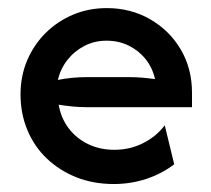

<svg xmlns="http://www.w3.org/2000/svg" viewBox="-20 -448 526 479"><path d="M263.9 11.1Q212.5 11.1 170.1 -5.9Q127.8 -22.9 96.5 -52.8Q65.3 -82.6 48.3 -123.6Q31.2 -164.6 31.2 -212.5Q31.2 -258.3 47.9 -297.6Q64.6 -336.8 94.1 -366Q123.6 -395.1 162.5 -411.5Q201.4 -427.8 246.5 -427.8Q306.2 -427.8 354.5 -400Q402.8 -372.2 430.9 -324.7Q459 -277.1 459 -216.7V-180.6H195.8Q178.5 -180.6 161.1 -182.3Q143.8 -184 126.4 -186.8Q131.9 -154.2 150.7 -128.8Q169.4 -103.5 199 -88.9Q228.5 -74.3 265.3 -74.3Q304.9 -74.3 337.8 -91.3Q370.8 -108.3 391 -135.4L414.6 -38.2Q384 -14.6 345.1 -1.7Q306.2 11.1 263.9 11.1ZM124.3 -248.6Q141.7 -252.1 159.7 -253.8Q177.8 -255.6 195.8 -255.6H302.1Q319.4 -255.6 335.4 -254.2Q351.4 -252.8 366.7 -250.7Q360.4 -279.2 343.1 -300.7Q325.7 -322.2 300.7 -334.4Q275.7 -346.5 245.8 -346.5Q216 -346.5 191 -333.7Q166 -320.8 148.6 -299Q131.2 -277.1 124.3 -248.6Z"/></svg>

Font: Afacad Flux Medium
Style: Regular
Weight: 500
Designer: Kristian Moeller
Foundry: Dicotype
Version: Version 1.100